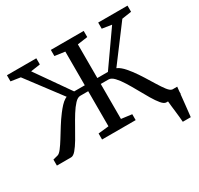

<svg xmlns="http://www.w3.org/2000/svg" viewBox="-187 -972 1431 1382"><g transform="rotate(-30 528.0 -281.5)"><path d="M955.3 180Q954 159.8 951.5 136.2Q949.1 112.6 946.2 88.4Q943.3 64.1 940.6 41.4Q938 18.7 936.5 0L905.5 -59H1046.8Q1044.7 -39 1042.2 -14.9Q1039.7 9.2 1037.1 35.1Q1034.5 61 1031.7 86.8Q1028.9 112.6 1026.3 136.5Q1023.8 160.4 1021.4 180ZM12.8 0V-50L53 -60.4Q67.5 -64 87.2 -89.6Q106.8 -115.1 130.2 -153.1Q153.6 -191 179.6 -232.9Q205.7 -274.9 233.1 -310.9Q251.8 -335.7 270.4 -355.8Q289 -375.9 308.2 -387.4Q327.4 -398.9 347.2 -397.5L352.5 -352.4L105.6 -680L26.5 -692V-743H270.5V-692L191.4 -680.3L387.4 -400.3H475.6V-680.3L391.3 -692V-743H664.5V-692L579.9 -680.3V-400.3H667.9L864.1 -679.6L784.8 -692V-743H1028.6V-692L949.3 -680L703.8 -352.8L707.8 -397.4Q722.3 -398.3 736.8 -391.9Q751.3 -385.5 765.8 -373.3Q780.4 -361.1 794.4 -345Q808.4 -328.9 822.3 -310.6Q849.6 -274.4 875.8 -232.4Q901.9 -190.5 925.1 -152.7Q948.2 -115 967.7 -89.5Q987.3 -64 1001.8 -60.4L1042.7 -50V0H922.4Q904.5 0 883 -25.4Q861.4 -50.9 837.9 -90.7Q814.4 -130.6 789.5 -175.5Q764.7 -220.4 739.9 -260.3Q715.1 -300.2 691.2 -325.6Q667.2 -351 645 -351H579.9V-60.3L667.5 -49V0H388.2V-50L475.6 -59.5V-351H409.4Q387.6 -351 363.8 -325.6Q339.9 -300.2 315 -260.3Q290.1 -220.4 265.3 -175.5Q240.5 -130.6 216.7 -90.7Q192.9 -50.9 171.3 -25.4Q149.6 0 130.9 0Z"/></g></svg>

Font: Merriweather 7pt Light
Style: Regular
Weight: 300
Designer: Eben Sorkin
Foundry: Eben Sorkin
Version: Version 2.200;gftools[0.9.31]